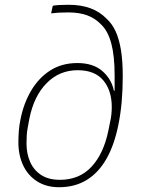

<svg xmlns="http://www.w3.org/2000/svg" viewBox="-20 -772 592 804"><path d="M227 12Q174 12 135.5 -12.5Q97 -37 77 -79.5Q57 -122 57 -176Q57 -201 59 -225.5Q61 -250 66 -273Q79 -339 110.5 -392.5Q142 -446 190.5 -477Q239 -508 304 -508Q370 -508 408.5 -474.5Q447 -441 457 -392H460V-457Q460 -538 446 -590Q432 -642 404 -669Q378 -696 344.5 -708Q311 -720 266 -720Q242 -720 225.5 -719Q209 -718 194 -716L201 -748Q212 -750 228.5 -751Q245 -752 267 -752Q319 -752 358.5 -737.5Q398 -723 427 -693Q450 -672 464.5 -640Q479 -608 486.5 -562.5Q494 -517 494 -453Q494 -396 489.5 -345.5Q485 -295 476 -251Q459 -165 425.5 -106.5Q392 -48 342.5 -18Q293 12 227 12ZM231 -19Q312 -19 363 -73.5Q414 -128 434 -226L441 -261Q445 -278 446.5 -294Q448 -310 448 -324Q448 -393 412.5 -435.5Q377 -478 305 -478Q229 -478 175.5 -424Q122 -370 103 -275L96 -237Q93 -222 92 -205.5Q91 -189 91 -171Q91 -129 106 -94.5Q121 -60 152 -39.5Q183 -19 231 -19Z"/></svg>

Font: IBM Plex Sans ExtraLight
Style: Italic
Weight: 250
Italic angle: -11.31°
Designer: Mike Abbink, Paul van der Laan, Pieter van Rosmalen
Foundry: Bold Monday
Version: Version 3.201